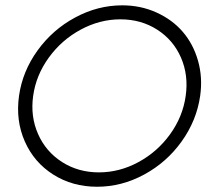

<svg xmlns="http://www.w3.org/2000/svg" viewBox="-20 -692 804 724"><path d="M51.8 -331.1Q64.9 -423.3 121.8 -502Q178.7 -580.6 263.7 -626.2Q348.6 -671.9 440.9 -671.9Q510.7 -671.9 570.3 -644.8Q629.9 -617.7 669.2 -572Q708.5 -526.4 726.6 -463.4Q744.6 -400.4 734.9 -331.1Q721.7 -237.8 665 -158.7Q608.4 -79.6 523.4 -33.7Q438.5 12.2 346.2 12.2Q253.4 12.2 180.9 -33.7Q108.4 -79.6 73.5 -158.7Q38.6 -237.8 51.8 -331.1ZM105 -330.1Q94.2 -252.4 123.8 -186Q153.3 -119.6 214.4 -80.8Q275.4 -42 353 -42Q430.7 -42 502.2 -80.8Q573.7 -119.6 621.6 -186Q669.4 -252.4 680.2 -330.1Q691.4 -408.2 662.4 -474.9Q633.3 -541.5 572.5 -580.3Q511.7 -619.1 434.1 -619.1Q356.4 -619.1 284.4 -580.3Q212.4 -541.5 164.1 -474.9Q115.7 -408.2 105 -330.1Z"/></svg>

Font: Human Sans Light
Style: Italic
Weight: 300
Italic angle: -8°
Designer: Tim Radville
Foundry: Continuum
Version: Version 1.000;FEAKit 1.0